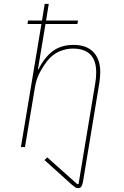

<svg xmlns="http://www.w3.org/2000/svg" viewBox="-20 -760 640 992"><path d="M383 212Q375 212 368.5 207.5Q362 203 352 195L210 67L224 53L380 192L386 190L472 -329Q477 -357 477 -386Q477 -448 446.5 -478.5Q416 -509 357 -509Q322 -509 287 -494.5Q252 -480 223 -444Q207 -424 188 -390Q169 -356 161 -312L109 0H88L194 -636H122L125 -654H197L211 -740H232L218 -654H383L380 -636H215L176 -402H179Q208 -461 251 -494.5Q294 -528 360 -528Q427 -528 462.5 -491Q498 -454 498 -387Q498 -373 496.5 -358.5Q495 -344 493 -330L409 178Q406 195 400.5 203.5Q395 212 383 212Z"/></svg>

Font: IBM Plex Mono Thin
Style: Italic
Weight: 100
Italic angle: -9°
Monospace: yes
Designer: Mike Abbink, Paul van der Laan, Pieter van Rosmalen
Foundry: Bold Monday
Version: Version 2.3